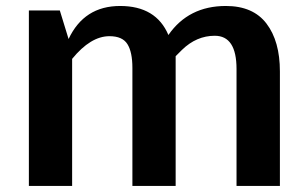

<svg xmlns="http://www.w3.org/2000/svg" viewBox="-20 -613 1009 633"><path d="M759.8 -385.7Q759.8 -495.1 688 -495.1Q627.9 -495.1 580.1 -448.7Q572.3 -440.9 559.1 -427.7V0H416.5V-389.2Q416.5 -441.4 400.1 -467.5Q383.8 -493.7 340.8 -493.7Q278.8 -493.7 217.8 -418.9V0H75.2V-578.6H177.2L206.1 -484.4Q257.3 -593.3 376 -593.3Q494.6 -593.3 535.2 -497.6Q601.6 -593.3 724.6 -593.3Q814.5 -593.3 858.6 -535.2Q902.8 -477.1 902.8 -377.4V0H759.8Z"/></svg>

Font: Dhyana
Style: Bold
Weight: 700
Foundry: Vernon Adams
Version: Version 1.002; ttfautohint (v0.8.51-6076)